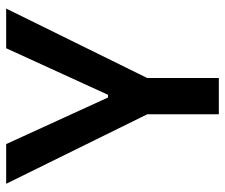

<svg xmlns="http://www.w3.org/2000/svg" viewBox="-74 -660 733 626"><g transform="rotate(-90 293.0 -346.5)"><path d="M233.9 0V-233.4L7.3 -693.4H136.7L288.6 -361.3H297.4L449.2 -693.4H578.6L352.1 -233.4V0Z"/></g></svg>

Font: Cascadia Code SemiBold
Style: Regular
Weight: 600
Monospace: yes
Designer: Aaron Bell
Foundry: Saja Typeworks
Version: Version 2404.023; ttfautohint (v1.8.4)